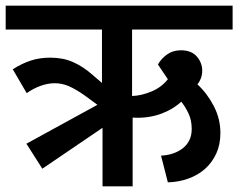

<svg xmlns="http://www.w3.org/2000/svg" viewBox="-30 -656 839 676"><path d="M746 -188Q746 -147 731.5 -115.5Q717 -84 692.5 -62Q668 -40 634 -27.5Q600 -15 561 -14L537 -108Q559 -109 578.5 -115.5Q598 -122 613 -133.5Q628 -145 636.5 -162Q645 -179 645 -202Q645 -233 633.5 -257Q622 -281 608 -298Q597 -287 579.5 -276Q562 -265 540 -256.5Q518 -248 491.5 -244Q465 -240 437 -242V0H331V-206L119 -62L63 -150L313 -287L268 -320Q237 -342 212.5 -352.5Q188 -363 163 -363Q139 -363 113.5 -354Q88 -345 64 -328L15 -412Q46 -432 77.5 -442.5Q109 -453 147 -453Q192 -453 227 -437.5Q262 -422 294 -394L329 -364V-552H-10V-636H789V-552H435V-318Q467 -319 502.5 -333.5Q538 -348 561 -377L526 -429Q538 -450 558.5 -464.5Q579 -479 607 -479Q644 -479 663 -457Q682 -435 682 -407Q682 -392 677 -379.5Q672 -367 665 -359Q699 -328 722.5 -283Q746 -238 746 -188Z"/></svg>

Font: Mukta SemiBold
Style: Regular
Weight: 600
Designer: Girish Dalvi and Yashodeep Gholap
Foundry: Ek Type
Version: Version 2.538;PS 1.002;hotconv 16.6.51;makeotf.lib2.5.65220;